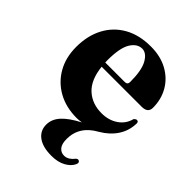

<svg xmlns="http://www.w3.org/2000/svg" viewBox="-200 -577 902 902"><g transform="rotate(45 251.0 -126.0)"><path d="M412 166Q401.5 189 372.8 205Q344 221 301.5 221Q243.5 221 212 197.8Q180.5 174.5 180.5 134.5Q180.5 98.5 207.5 68.5Q234.5 38.5 292 8.5Q282.5 10 274.2 10.8Q266 11.5 259.5 11.5Q189 11.5 135.5 -18.2Q82 -48 52 -100.8Q22 -153.5 22 -223.5Q22 -298 51.8 -354.2Q81.5 -410.5 136.8 -441.8Q192 -473 269 -473Q333.5 -473 380.8 -447Q428 -421 453.8 -376.5Q479.5 -332 479.5 -276Q479.5 -242 438.5 -242H172.5Q181 -163 222.2 -125Q263.5 -87 326.5 -87Q374 -87 408.2 -110.5Q442.5 -134 452.5 -174Q461 -183 467 -182.5Q478 -182 477.5 -169.5Q476.5 -121 450.8 -82Q425 -43 379.5 -16.5Q296 29.5 296 114Q296 147.5 309.2 163Q322.5 178.5 342.5 178.5Q357 178.5 369.5 170.8Q382 163 390.5 151.5Q398.5 142 406.5 145Q411.5 146.5 413.8 151.8Q416 157 412 166ZM170 -282.5Q170 -275 170.5 -268H300Q318 -268 318 -286Q318 -364 297 -400.5Q276 -437 247.5 -437Q214.5 -437 192.2 -401Q170 -365 170 -282.5Z"/></g></svg>

Font: Fraunces 72pt S000
Style: Bold
Weight: 700
Version: Version 1.000; ttfautohint (v1.8.3)